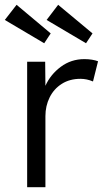

<svg xmlns="http://www.w3.org/2000/svg" viewBox="-40 -779 433 799"><path d="M73 0V-522H148L149 -422Q170 -469 213 -501Q256 -533 311 -533Q328 -533 343 -530.5Q358 -528 368 -524L347 -440Q321 -451 295 -451Q250 -451 217 -430Q184 -409 166.5 -373.5Q149 -338 149 -296V0ZM318 -599 154 -696 202 -759 345 -640ZM144 -599 -20 -696 29 -759 171 -640Z"/></svg>

Font: Lexend Deca Light
Style: Regular
Weight: 300
Designer: Bonnie Shaver-Troup, Thomas Jockin
Foundry: Lexend
Version: Version 1.008; ttfautohint (v1.8.4.7-5d5b)